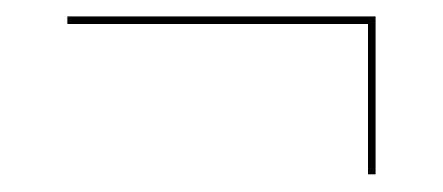

<svg xmlns="http://www.w3.org/2000/svg" viewBox="-20 -410 526 228"><path d="M417 -381.5V-203H426V-390.5H60V-381.5Z"/></svg>

Font: Bodoni* 24pt Medium
Style: Regular
Weight: 500
Version: Version 2.3